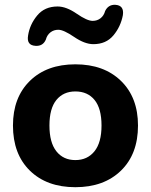

<svg xmlns="http://www.w3.org/2000/svg" viewBox="-20 -769 629 800"><path d="M128 -578Q90 -580 97 -621Q104 -667 135 -704.5Q166 -742 220 -742Q256 -742 299.5 -712Q343 -682 366 -682Q385 -682 399 -693Q413 -704 418 -723Q431 -750 460 -749Q498 -747 492 -706Q483 -658 452.5 -621.5Q422 -585 369 -585Q333 -585 289 -615Q245 -645 223 -645Q204 -645 190 -634Q176 -623 171 -604Q159 -576 128 -578ZM34 -246Q34 -363 104.5 -432Q175 -501 294 -501Q413 -501 484 -432Q555 -363 555 -246Q555 -127 484 -58Q413 11 294 11Q175 11 104.5 -58Q34 -127 34 -246ZM294 -388Q244 -388 215 -352.5Q186 -317 186 -246Q186 -175 215 -138.5Q244 -102 294 -102Q344 -102 373.5 -138.5Q403 -175 403 -246Q403 -317 374 -352.5Q345 -388 294 -388Z"/></svg>

Font: Nunito ExtraBold
Style: Regular
Weight: 800
Designer: Vernon Adams
Foundry: Vernon Adams
Version: Version 3.602